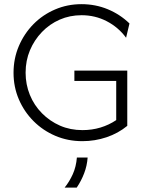

<svg xmlns="http://www.w3.org/2000/svg" viewBox="-20 -655 693 905"><path d="M368.1 10.4Q300 10.4 241.3 -14.6Q182.6 -39.6 138.2 -84Q93.8 -128.5 68.8 -186.8Q43.8 -245.1 43.8 -311.8Q43.8 -379.2 68.8 -437.8Q93.8 -496.5 137.5 -541Q181.2 -585.4 239.6 -610.4Q297.9 -635.4 363.9 -635.4Q429.9 -635.4 487.8 -611.5Q545.8 -587.5 590.3 -544.4L574.3 -477.1Q538.2 -526.4 483.3 -554.9Q428.5 -583.3 364.6 -583.3Q309 -583.3 261.5 -562.5Q213.9 -541.7 177.8 -504.2Q141.7 -466.7 121.2 -418.1Q100.7 -369.4 100.7 -312.5Q100.7 -256.9 120.8 -207.6Q141 -158.3 177.8 -121.2Q214.6 -84 262.8 -62.8Q311.1 -41.7 368.8 -41.7Q413.2 -41.7 453.5 -53.8Q493.8 -66 527.8 -88.9V-273.6H330.6V-322.2H579.9V-61.8Q536.8 -26.4 481.9 -8Q427.1 10.4 368.1 10.4ZM284.7 229.2Q307.6 200.7 323.3 165.6Q338.9 130.6 342.4 87.5H393.1Q390.3 126.4 376.7 161.8Q363.2 197.2 341.7 229.2Z"/></svg>

Font: Afacad Flux Light
Style: Regular
Weight: 300
Designer: Kristian Moeller
Foundry: Dicotype
Version: Version 1.100